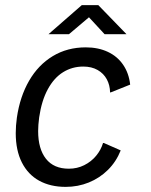

<svg xmlns="http://www.w3.org/2000/svg" viewBox="-20 -720 588 750"><path d="M315 -535Q363.5 -535 401 -517.5Q438.5 -500 461 -467Q483.5 -434 488.5 -389.5L412.5 -359H410Q409.5 -387.5 397.2 -410.2Q385 -433 361.5 -446.5Q338 -460 305 -460Q262 -460 226.5 -438Q191 -416 166.8 -371.5Q142.5 -327 133 -261.5Q129 -231 129 -208Q129 -138.5 159.5 -99.8Q190 -61 249 -61Q281.5 -61 309 -74.8Q336.5 -88.5 355.5 -111.5Q374.5 -134.5 382.5 -161.5H385.5L451.5 -132.5Q434 -88.5 401.8 -56.5Q369.5 -24.5 327 -7.2Q284.5 10 236.5 10Q177 10 133.2 -14Q89.5 -38 65.5 -85.2Q41.5 -132.5 41.5 -200Q41.5 -229 46 -261Q58 -343 93.8 -404.8Q129.5 -466.5 186.2 -500.8Q243 -535 315 -535ZM299.5 -700H364L474 -586.5H388.5L327.5 -652.5L249.5 -586.5H169.5Z"/></svg>

Font: 1883 Sans
Style: Italic
Weight: 400
Italic angle: -8°
Designer: 1883 Sans project is a fork of Public Sans.
Version: Version 1.009